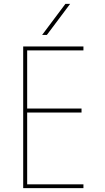

<svg xmlns="http://www.w3.org/2000/svg" viewBox="-20 -970 540 990"><path d="M120.1 -410.2H400.4V-389.6H120.1V-19.5H410.2V0H99.6V-730.5H410.2V-710H120.1ZM197.3 -790 317.4 -950.2H341.8L221.7 -790Z"/></svg>

Font: Mgen+ 1mn thin
Style: Regular
Weight: 100
Designer: [Source Han Sans]
Ryoko NISHIZUKA  (kana & ideographs); Paul D. Hunt (Latin, Greek & Cyrillic); Wenlong ZHANG  (bopomofo
Version: Version 1.059.20150602